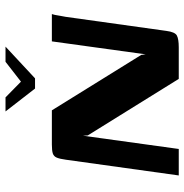

<svg xmlns="http://www.w3.org/2000/svg" viewBox="-6 -662 668 696"><g transform="rotate(-90 328.0 -314.0)"><path d="M272 -628H323L380 -572L452 -628H507L392 -521H355ZM40 0 97 -409Q100 -431 104.5 -442Q109 -453 119.5 -456.5Q130 -460 152 -460H276L477 -136L479 -120L526 -460H625Q624 -458 622 -449Q620 -440 618.5 -429Q617 -418 615 -410L564 -45Q560 -14 547.5 -7Q535 0 504 0H390L185 -330L184 -347L136 0Z"/></g></svg>

Font: Genos SemiBold
Style: Italic
Weight: 600
Italic angle: -8°
Version: Version 1.010